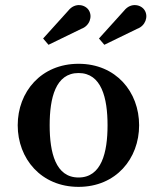

<svg xmlns="http://www.w3.org/2000/svg" viewBox="-20 -718 612 748"><path d="M515 -606C546.5 -617.5 559 -653.5 543.5 -678C530 -700 490 -710 463.5 -676.5L365.5 -568L386.5 -543.5ZM297.5 -606C329 -617.5 341.5 -653.5 326 -678C312.5 -700 272.5 -710 246 -676.5L148 -568L169 -543.5ZM49 -230C49 -100 140 10 286 10C432 10 522 -100 522 -230C522 -360 432 -469.5 286 -469.5C140 -469.5 49 -360 49 -230ZM173.5 -230C173.5 -336.5 196.5 -433.5 286 -433.5C375.5 -433.5 399 -336.5 399 -230C399 -123.5 375.5 -26.5 286 -26.5C196.5 -26.5 173.5 -123.5 173.5 -230Z"/></svg>

Font: Bodoni* 06pt Medium
Style: Regular
Weight: 500
Version: Version 2.3